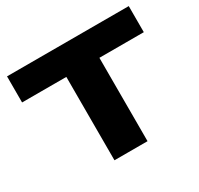

<svg xmlns="http://www.w3.org/2000/svg" viewBox="-149 -888 1109 1071"><g transform="rotate(-30 405.5 -352.5)"><path d="M299 0V-537H14V-705H798V-537H512V0Z"/></g></svg>

Font: Nunito Sans 10pt Expanded Black
Style: Regular
Weight: 900
Width: 7
Designer: Vernon Adams
Foundry: Vernon Adams
Version: Version 3.101;gftools[0.9.27]